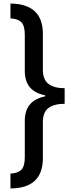

<svg xmlns="http://www.w3.org/2000/svg" viewBox="-20 -820 414 1084"><path d="M39 -800Q222 -798 222 -629V-427Q222 -370 254 -346Q286 -322 345 -322V-234Q286 -234 254 -210.5Q222 -187 222 -130V73Q222 243 39 244V160Q78 159 99 140Q120 121 120 68V-138Q120 -253 235 -276V-282Q120 -304 120 -419V-624Q120 -677 99 -696Q78 -715 39 -716Z"/></svg>

Font: Noto Sans Tamil Medium
Style: Regular
Weight: 500
Designer: Jelle Bosma - Monotype Design Team
Foundry: Monotype Imaging Inc.
Version: Version 2.004; ttfautohint (v1.8.4.7-5d5b)